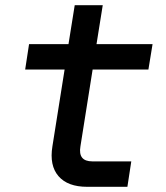

<svg xmlns="http://www.w3.org/2000/svg" viewBox="-20 -720 640 740"><path d="M316 0Q241 0 205.5 -41Q170 -82 182 -156L229 -452H77L92 -550H244L268 -700H376L352 -550H568L552 -452H337L290 -156Q280 -98 336 -98H486L471 0Z"/></svg>

Font: NKDuy Mono SemiBold
Style: Italic
Weight: 600
Italic angle: -9°
Monospace: yes
Designer: NKDuy
Foundry: NKDuy
Version: Version 2.251; ttfautohint (v1.8.4.7-5d5b)